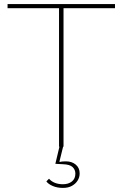

<svg xmlns="http://www.w3.org/2000/svg" viewBox="-20 -718 600 940"><path d="M288 202Q260 202 238 192.5Q216 183 207 170L220 157Q231 170 248.5 177Q266 184 288 184Q315 184 332 170.5Q349 157 349 132Q349 113 335.5 100Q322 87 288 86L251 84L271 0H269V-678H17V-698H543V-678H291V0H289L271 73L273 75Q280 73 288 72.5Q296 72 303 72Q332 72 351 88Q370 104 370 131Q370 150 360 166Q350 182 332 192Q314 202 288 202Z"/></svg>

Font: IBM Plex Sans Thin
Style: Regular
Weight: 250
Designer: Mike Abbink, Paul van der Laan, Pieter van Rosmalen
Foundry: Bold Monday
Version: Version 3.201